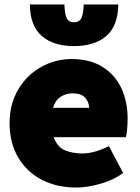

<svg xmlns="http://www.w3.org/2000/svg" viewBox="-20 -829 628 862"><path d="M23 -276Q23 -362 62 -427.5Q101 -493 165 -528.5Q229 -564 301 -564Q384 -564 440.5 -528.5Q497 -493 525 -432.5Q553 -372 553 -296Q553 -270 550.5 -246Q548 -222 545 -213H221Q238 -168 272 -154Q306 -140 350 -140Q403 -140 469 -173L533 -52Q488 -20 429.5 -3.5Q371 13 322 13Q236 13 168.5 -21.5Q101 -56 62 -121.5Q23 -187 23 -276ZM114 -809H269Q271 -764 280 -746.5Q289 -729 312 -729Q336 -729 345 -747Q354 -765 356 -809H511Q510 -713 457.5 -667.5Q405 -622 312 -622Q220 -622 167.5 -667.5Q115 -713 114 -809ZM380 -345Q380 -371 362 -390.5Q344 -410 305 -410Q277 -410 253 -395Q229 -380 218 -345Z"/></svg>

Font: Nebula Sans Black
Style: Regular
Weight: 900
Designer: Paul D. Hunt for Adobe (as Source Sans)
Foundry: Nebula Entertainment & Broadcasting LLC
Version: Version 1.010